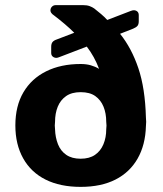

<svg xmlns="http://www.w3.org/2000/svg" viewBox="-20 -720 635 750"><path d="M295 10Q215 10 158 -18.5Q101 -47 70.5 -101.5Q40 -156 40 -230Q40 -306 71.5 -359.5Q103 -413 160.5 -441.5Q218 -470 295 -470Q317 -470 334.5 -465Q352 -460 367 -451Q349 -499 319 -538L212 -497Q205 -494 200 -494Q192 -494 186 -499Q180 -504 180 -513V-537Q180 -549 185 -555.5Q190 -562 202 -566L270 -592Q253 -609 233 -626Q213 -643 192 -659Q183 -665 180 -670Q177 -675 177 -679Q177 -688 183 -694Q189 -700 198 -700H304Q320 -700 330.5 -696Q341 -692 348 -687Q362 -676 375 -665Q388 -654 399 -642L490 -677Q498 -680 502 -680Q511 -680 516.5 -675Q522 -670 522 -661V-637Q522 -625 517 -619Q512 -613 500 -608L449 -588Q494 -532 520.5 -453.5Q547 -375 550 -261Q551 -253 551 -244Q551 -235 550 -227Q548 -154 517.5 -100.5Q487 -47 431 -18.5Q375 10 295 10ZM295 -100Q329 -100 351 -115Q373 -130 384 -156.5Q395 -183 395 -215Q396 -223 396 -229.5Q396 -236 395 -244Q395 -277 384.5 -303Q374 -329 352.5 -344.5Q331 -360 295 -360Q260 -360 238 -344.5Q216 -329 205.5 -303Q195 -277 195 -244Q194 -236 194 -229.5Q194 -223 195 -215Q196 -183 206.5 -156.5Q217 -130 239 -115Q261 -100 295 -100Z"/></svg>

Font: Rubik SemiBold
Style: Regular
Weight: 600
Designer: Hubert and Fischer
Foundry: Hubert and Fischer
Version: Version 2.300;gftools[0.9.30]